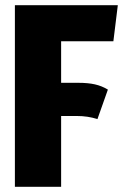

<svg xmlns="http://www.w3.org/2000/svg" viewBox="-20 -715 471 735"><path d="M214 -557V-398H280Q317 -398 343.5 -392Q370 -386 393 -372L353 -259Q317 -271 273 -271H214V0H37V-695H431L414 -557Z"/></svg>

Font: Fira Sans Extra Condensed ExtraBold
Style: Regular
Weight: 800
Width: 1
Designer: Carrois Corporate & Edenspiekermann AG
Foundry: Carrois Corporate GbR & Edenspiekermann AG
Version: Version 4.203